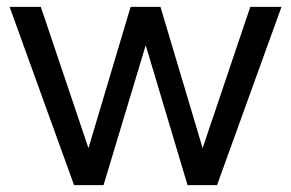

<svg xmlns="http://www.w3.org/2000/svg" viewBox="-20 -540 849 560"><path d="M405 -408 282 0H196L8 -520H99L238 -108L361 -520H448L571 -108L710 -520H801L613 0H527Z"/></svg>

Font: Aspekta 400
Style: Regular
Weight: 400
Designer: Ivo Dolenc
Version: Version 2.000